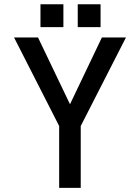

<svg xmlns="http://www.w3.org/2000/svg" viewBox="-20 -888 662 908"><path d="M347.7 -759.8V-867.7H455.6V-759.8ZM171.4 -759.8V-867.7H279.8V-759.8ZM259.8 0.5V-292L46.4 -710.9H159.7L311 -395L461.9 -710.9H575.7L361.8 -292V0.5Z"/></svg>

Font: Alte DIN 1451 Mittelschrift
Style: Regular
Weight: 400
Designer: Peter Wiegel
Foundry: Peter Wiegel
Version: Version 1.002 September 20, 2019